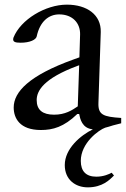

<svg xmlns="http://www.w3.org/2000/svg" viewBox="-20 -550 543 827"><path d="M156 10C208 10 255 -3 313 -59H321C325 -39 333 3 380 7C327 33 259 90 259 161C259 224 305 257 358 257C421 257 452 225 471 206L461 194C450 200 426 211 395 211C351 211 328 188 328 143C328 65 407 9 433 0C442 -2 454 -6 467 -10L502 -19V-42C425 -47 402 -55 404 -107L414 -412C416 -486 355 -530 268 -530C176 -530 69 -466 38 -388C32 -369 46 -366 69 -366C109 -366 135 -379 138 -393C152 -458 190 -488 235 -488C292 -488 326 -451 325 -402L322 -303L297 -294C105 -225 39 -154 39 -87C39 -41 65 10 156 10ZM213 -56C164 -56 138 -76 138 -119C138 -159 168 -212 313 -266L321 -269L315 -92C290 -75 261 -56 213 -56Z"/></svg>

Font: Hedvig Letters Serif 24pt
Style: Regular
Weight: 400
Designer: Alexander Örn & Tor Weibull
Foundry: Kanon Foundry
Version: Version 1.000